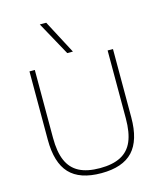

<svg xmlns="http://www.w3.org/2000/svg" viewBox="-143 -1103 1022 1215"><g transform="rotate(-15 368.5 -495.0)"><path d="M369 10Q228 10 161.5 -61Q95 -132 95 -282V-730H130V-285Q130 -193 155 -135.5Q180 -78 232.5 -50.5Q285 -23 369 -23Q452 -23 505 -50.5Q558 -78 582.5 -135.5Q607 -193 607 -285V-730H642V-282Q642 -132 575.5 -61Q509 10 369 10ZM356 -780 235 -1000H277L393 -780Z"/></g></svg>

Font: M PLUS 2 ExtraLight
Style: Regular
Weight: 250
Designer: Coji Morishita
Foundry: UNDERFOREST DESIGN
Version: Version 1.001